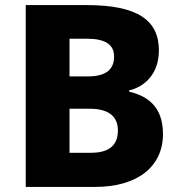

<svg xmlns="http://www.w3.org/2000/svg" viewBox="-20 -734 709 754"><path d="M321 -714H81V0H354C518 0 620 -78 620 -208C620 -321 552 -359 487 -374V-379C548 -393 604 -444 604 -536C604 -654 521 -714 321 -714ZM326 -434H253V-582H320C394 -582 428 -559 428 -512C428 -466 402 -434 326 -434ZM253 -307H332C417 -307 443 -268 443 -222C443 -170 416 -134 337 -134H253Z"/></svg>

Font: Noto Sans Thai Looped ExtraBold
Style: Regular
Weight: 800
Designer: Cadson Demak Team
Foundry: Cadson Demak Co., Ltd.
Version: Version 1.001